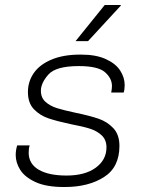

<svg xmlns="http://www.w3.org/2000/svg" viewBox="-20 -740 576 770"><path d="M480 -399Q480 -381 476 -369H426Q429 -384 429 -395Q429 -426 401 -450.5Q373 -475 296 -475Q204 -475 174 -441Q144 -407 144 -376Q144 -348 162.5 -331.5Q181 -315 208 -306.5Q235 -298 282 -288Q340 -276 375 -264Q410 -252 434.5 -226Q459 -200 459 -155Q459 -69 396.5 -29.5Q334 10 240 10H236Q165 10 122 -10Q79 -30 61 -59Q43 -88 43 -118Q43 -138 49 -157H99Q95 -145 95 -128Q95 -83 135 -59.5Q175 -36 247 -36Q321 -36 364 -67.5Q407 -99 407 -149Q407 -179 388 -197Q369 -215 340.5 -224Q312 -233 264 -242Q208 -254 174 -265.5Q140 -277 116 -302Q92 -327 92 -371Q92 -413 115.5 -447Q139 -481 186.5 -501Q234 -521 301 -521H306Q365 -521 404.5 -503Q444 -485 462 -457Q480 -429 480 -399ZM465 -720 464 -717 333 -575H283L400 -720Z"/></svg>

Font: Chivo Thin Italic
Style: Regular
Weight: 100
Italic angle: -8.05°
Designer: Hector Gatti
Foundry: Omnibus-Type
Version: Version 1.007